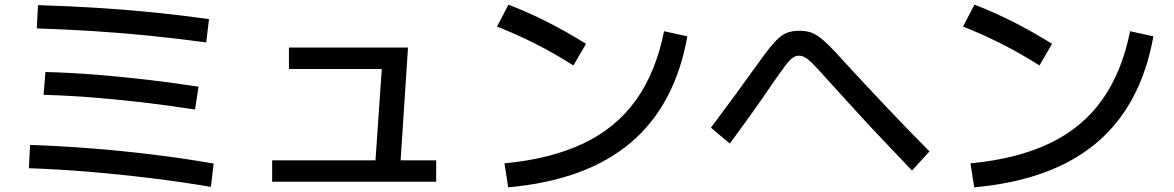

<svg xmlns="http://www.w3.org/2000/svg" viewBox="-20 -772 5040 824"><path d="M885 30Q762 9 627 -7.5Q492 -24 358.5 -35Q225 -46 104 -50L109 -150Q233 -146 367.5 -135.5Q502 -125 637 -108.5Q772 -92 897 -70ZM817 -302Q701 -320 593 -332.5Q485 -345 380 -353.5Q275 -362 167 -365L175 -463Q286 -460 392 -451.5Q498 -443 606.5 -430.5Q715 -418 832 -400ZM865 -590Q739 -607 619.5 -619Q500 -631 381 -638.5Q262 -646 138 -650L143 -750Q273 -746 394.5 -738.5Q516 -731 635.5 -719Q755 -707 877 -690Z M1588 -34 1621 -512 1653 -476H1220V-568H1731L1696 -33ZM1148 8V-84H1852V8Z M2145 -71Q2345 -90 2485 -157Q2625 -224 2710 -343.5Q2795 -463 2830 -638L2930 -616Q2877 -320 2686 -159Q2495 2 2161 32ZM2441 -491Q2361 -542 2279 -583.5Q2197 -625 2113 -658L2162 -752Q2248 -719 2330.5 -677Q2413 -635 2495 -584Z M3894 -40Q3823 -115 3761.5 -179.5Q3700 -244 3645 -305Q3590 -366 3534 -427Q3495 -471 3472.5 -494Q3450 -517 3436 -525Q3422 -533 3408 -533Q3395 -533 3382 -524Q3369 -515 3349 -488.5Q3329 -462 3293 -410Q3258 -358 3214.5 -297Q3171 -236 3112 -156L3031 -224Q3091 -304 3137.5 -367.5Q3184 -431 3221 -483Q3267 -548 3296 -582Q3325 -616 3350 -628Q3375 -640 3408 -640Q3433 -640 3452.5 -635Q3472 -630 3492 -616Q3512 -602 3538.5 -576Q3565 -550 3603 -507Q3698 -404 3786.5 -310.5Q3875 -217 3969 -122Z M4145 -71Q4345 -90 4485 -157Q4625 -224 4710 -343.5Q4795 -463 4830 -638L4930 -616Q4877 -320 4686 -159Q4495 2 4161 32ZM4441 -491Q4361 -542 4279 -583.5Q4197 -625 4113 -658L4162 -752Q4248 -719 4330.5 -677Q4413 -635 4495 -584Z"/></svg>

Font: M PLUS 1 Code Medium
Style: Regular
Weight: 500
Designer: Coji Morishita
Foundry: UNDERFOREST DESIGN
Version: Version 1.002